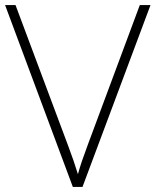

<svg xmlns="http://www.w3.org/2000/svg" viewBox="-20 -734 611 754"><path d="M571 -714H529L325 -166C307 -118 295 -83 286 -50C276 -83 262 -124 246 -166L41 -714H0L266 0H304Z"/></svg>

Font: Noto Sans Myanmar ExtraLight
Style: Regular
Weight: 200
Designer: Monotype Design Team
Foundry: Monotype Imaging Inc.
Version: Version 2.107